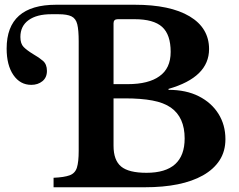

<svg xmlns="http://www.w3.org/2000/svg" viewBox="-20 -790 1010 810"><path d="M217 -770H548Q698 -770 780 -721Q862 -672 862 -583Q862 -464 691 -415V-411Q765 -411 818.5 -384Q872 -357 901.5 -310Q931 -263 931 -203Q931 -152 906.5 -114Q882 -76 836 -50Q747 0 591 0H206V-40Q251 -42 274 -50.5Q297 -59 304.5 -83Q312 -107 312 -154V-616Q312 -663 306 -687.5Q300 -712 281.5 -721Q263 -730 227 -730H196Q135 -730 100.5 -705Q66 -680 66 -634Q66 -606 79.5 -592Q93 -578 121 -561Q144 -548 161 -533.5Q178 -519 178 -491Q178 -463 159 -447.5Q140 -432 112 -432Q65 -432 36.5 -473.5Q8 -515 8 -585Q8 -770 217 -770ZM518 -435Q563 -435 596.5 -443.5Q630 -452 652 -468Q700 -501 700 -571Q700 -644 664 -676.5Q628 -709 548 -709H477Q459 -709 459 -692V-435ZM598 -61Q759 -61 759 -206Q759 -295 701 -336Q671 -357 623 -366Q575 -375 507 -375H459V-175Q459 -114 491 -87.5Q523 -61 598 -61Z"/></svg>

Font: Libre Baskerville
Style: Bold
Weight: 700
Designer: Pablo Impallari, Rodrigo Fuenzalida
Foundry: Pablo Impallari, Rodrigo Fuenzalida
Version: Version 1.051; ttfautohint (v1.8.4.7-5d5b)